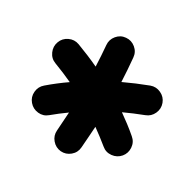

<svg xmlns="http://www.w3.org/2000/svg" viewBox="-127 -846 800 800"><g transform="rotate(30 273.0 -446.0)"><path d="M56.6 -287.6Q40 -307.1 42.2 -333Q44.4 -358.9 64 -375.5Q85 -393.6 106.2 -409.9Q127.4 -426.3 149.4 -441.4Q106.4 -461.4 58.6 -479.5Q34.7 -488.3 24.2 -512Q13.7 -535.6 22.5 -559.6Q31.2 -583.5 54.7 -594.5Q78.1 -605.5 102.1 -596.7Q129.4 -586.4 156.5 -575.2Q183.6 -564 210.4 -551.3Q208.5 -602.1 204.1 -651.4Q201.7 -676.8 218.3 -696.8Q234.9 -716.8 260.3 -718.8Q285.6 -721.2 305.7 -704.6Q325.7 -688 327.6 -662.1Q333 -604.5 335.4 -549.3Q389.2 -574.7 447.3 -596.7Q471.2 -605.5 494.9 -594.5Q518.6 -583.5 527.3 -559.6Q536.1 -535.6 525.4 -512Q514.6 -488.3 490.7 -479.5Q443.4 -461.4 400.4 -441.4Q421.9 -426.3 443.4 -409.9Q464.8 -393.6 485.8 -375.5Q505.9 -358.9 507.8 -333Q509.8 -307.1 493.7 -287.6Q477.1 -268.1 451.2 -265.4Q425.3 -262.7 405.8 -279.3Q371.1 -307.6 335 -333.5Q333.5 -308.1 331.5 -282.5Q329.6 -256.8 327.6 -230Q325.7 -204.6 305.9 -188Q286.1 -171.4 260.7 -173.3Q235.4 -175.8 218.8 -195.3Q202.1 -214.8 204.1 -240.2Q207.5 -285.6 210 -330.1Q175.8 -305.7 144 -279.3Q124.5 -262.7 98.9 -265.4Q73.2 -268.1 56.6 -287.6Z"/></g></svg>

Font: Mikhak-FD ExtraBold
Style: Regular
Weight: 800
Designer: Amin Abedi
Version: Version 3.2